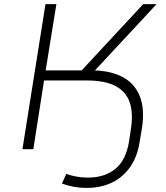

<svg xmlns="http://www.w3.org/2000/svg" viewBox="-20 -725 809 933"><path d="M403 188Q366 188 335.5 182Q305 176 281 167L302 120Q324 128 350.5 133Q377 138 408 138Q488 138 540 96Q592 54 607 -37L616 -98Q628 -173 611 -225.5Q594 -278 543 -306Q492 -334 400 -334H194L142 0H89L201 -705H254L202 -383H392L363 -368L676 -705H741L421 -361L429 -383Q517 -382 575.5 -351Q634 -320 659 -258Q684 -196 670 -104L659 -38Q648 36 612.5 86.5Q577 137 523.5 162.5Q470 188 403 188Z"/></svg>

Font: Nunito Sans 7pt SemiExpanded ExtraLight
Style: Italic
Weight: 250
Width: 6
Italic angle: -9°
Designer: Vernon Adams
Foundry: Vernon Adams
Version: Version 3.101;gftools[0.9.27]